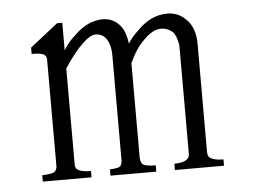

<svg xmlns="http://www.w3.org/2000/svg" viewBox="-38 -529 663 502"><g transform="rotate(-5 293.0 -278.5)"><path d="M498.5 -96.7Q509.3 -90.8 530.8 -90.8V-74.2H401.9V-90.8Q422.4 -90.8 432.1 -96.7Q441.9 -101.6 441.9 -113.3V-397.5Q438 -423.8 428.2 -433.6Q413.6 -446.3 396 -445.3Q376.5 -445.3 353 -421.9Q330.6 -401.4 313 -362.3V-113.3Q314 -99.6 320.8 -95.7Q328.6 -90.8 353 -90.8V-74.2H232.9V-90.8Q255.4 -91.8 259.3 -95.7Q265.1 -100.6 265.1 -113.3V-388.7Q265.1 -413.1 255.4 -428.7Q245.6 -445.3 225.1 -445.3Q210.4 -444.3 191.9 -425.8Q169.4 -405.3 142.1 -363.3V-111.3Q142.1 -99.6 151.9 -95.7Q161.6 -90.8 183.1 -90.8V-74.2H55.2V-90.8Q79.6 -91.8 86.4 -95.7Q94.2 -101.6 94.2 -111.3V-390.6Q94.2 -400.4 87.4 -404.3Q81.5 -409.2 55.2 -409.2V-425.8L128.4 -483.4H142.1V-411.1Q156.7 -434.6 172.4 -447.3Q207.5 -483.4 249.5 -483.4Q278.8 -482.4 296.4 -458Q307.1 -443.4 311 -414.1Q322.8 -432.6 337.4 -445.3Q373.5 -483.4 417.5 -483.4Q446.8 -483.4 467.3 -461.9Q489.7 -439.5 489.7 -397.5V-113.3Q489.7 -100.6 498.5 -96.7Z"/></g></svg>

Font: BabelStone Tangut Wenhai
Style: Regular
Weight: 400
Designer: Andrew West
Foundry: BabelStone
Version: Version 1.002 May 21, 2016